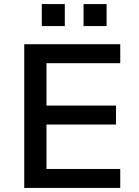

<svg xmlns="http://www.w3.org/2000/svg" viewBox="-20 -922 683 942"><path d="M99 0V-705H570V-612H208V-404H549V-311H208V-93H570V0ZM390 -794V-902H503V-794ZM185 -794V-902H298V-794Z"/></svg>

Font: Nunito Sans 8pt SemiBold
Style: Regular
Weight: 600
Version: Version 3.101;gftools[0.9.27]